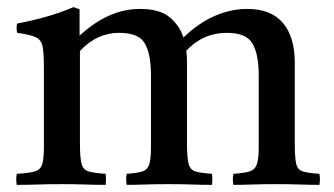

<svg xmlns="http://www.w3.org/2000/svg" viewBox="-20 -517 936 538"><path d="M634 1Q631 -15 634 -30Q664 -32 679 -36.5Q694 -41 699.5 -56Q705 -71 705 -104V-306Q705 -365 687.5 -395Q670 -425 616 -425Q549 -425 502 -375Q504 -359 504 -341V-114Q504 -75 508.5 -58Q513 -41 528 -36.5Q543 -32 574 -30Q576 -15 574 1Q546 1 518 0Q490 -1 452 -1Q415 -1 387.5 0Q360 1 335 1Q332 -15 335 -30Q364 -32 378.5 -36.5Q393 -41 398 -56Q403 -71 403 -104V-306Q403 -365 386 -395Q369 -425 314 -425Q251 -425 204 -374V-114Q204 -75 208.5 -58Q213 -41 228.5 -36.5Q244 -32 276 -30Q278 -15 276 1Q248 1 218.5 0Q189 -1 151 -1Q115 -1 86 0Q57 1 27 1Q24 -15 27 -30Q61 -32 77 -36.5Q93 -41 98 -56Q103 -71 103 -104V-328Q103 -367 99.5 -386Q96 -405 80.5 -412.5Q65 -420 28 -425Q25 -439 28 -451Q70 -459 109 -470Q148 -481 186 -497L203 -491V-417Q284 -492 372 -492Q427 -492 455 -469Q483 -446 494 -412Q537 -453 582 -472.5Q627 -492 673 -492Q739 -492 772.5 -453Q806 -414 806 -341V-114Q806 -75 810 -58Q814 -41 829 -36.5Q844 -32 875 -30Q878 -15 875 1Q847 1 819 0Q791 -1 754 -1Q716 -1 687.5 0Q659 1 634 1Z"/></svg>

Font: Tiro Devanagari Marathi
Style: Regular
Weight: 400
Designer: Devanagari: John Hudson & Fiona Ross. Latin: John Hudson.
Foundry: Tiro Typeworks Ltd.
Version: Version 1.52